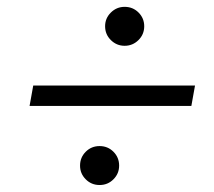

<svg xmlns="http://www.w3.org/2000/svg" viewBox="-20 -626 626 561"><path d="M66.4 -316.4 77.1 -376H549.8L539.1 -316.4ZM271 -85.4Q247.1 -85.4 230.5 -102.1Q213.9 -118.7 213.9 -142.1Q213.9 -166 230.5 -182.6Q247.1 -199.2 271 -199.2Q294.9 -199.2 311.5 -182.6Q328.1 -166 328.1 -142.1Q328.1 -118.7 311.5 -102.1Q294.9 -85.4 271 -85.4ZM344.2 -492.2Q320.8 -492.2 304 -508.8Q287.1 -525.4 287.1 -549.3Q287.1 -572.8 304 -589.4Q320.8 -606 344.2 -606Q368.2 -606 384.8 -589.4Q401.4 -572.8 401.4 -549.3Q401.4 -525.4 384.5 -508.8Q367.7 -492.2 344.2 -492.2Z"/></svg>

Font: Cascadia Mono Light
Style: Italic
Weight: 300
Italic angle: -10°
Monospace: yes
Designer: Aaron Bell
Foundry: Saja Typeworks
Version: Version 2404.023; ttfautohint (v1.8.4)